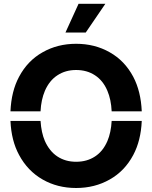

<svg xmlns="http://www.w3.org/2000/svg" viewBox="-20 -964 789 994"><path d="M34.2 -387.7Q38.6 -491.7 78.6 -566.4Q123 -649.9 200.7 -693.4Q277.8 -737.3 374 -737.3Q470.7 -737.3 547.9 -693.4Q625.5 -649.9 669.9 -566.4Q709.5 -491.2 713.9 -387.7H558.1Q555.2 -448.7 536.1 -493.7Q513.7 -546.9 471.7 -574.2Q430.2 -601.6 374 -601.6Q318.8 -601.6 277.3 -574.2Q235.8 -547.4 212.4 -493.7Q192.9 -447.8 189.9 -387.7ZM34.2 -337.9H189.9Q193.8 -277.3 212.4 -233.9Q236.3 -180.7 277.3 -153.8Q318.8 -126.5 374 -126.5Q430.2 -126.5 471.7 -153.8Q513.2 -180.7 536.1 -233.9Q554.7 -277.8 558.1 -337.9H713.9Q709.5 -235.8 669.9 -161.6Q625.5 -78.1 547.9 -34.7Q470.7 9.3 374 9.3Q277.3 9.3 200.7 -34.7Q123 -79.1 78.6 -162.1Q38.6 -235.8 34.2 -337.9ZM318.8 -795.4 386.7 -944.3H525.4L423.8 -795.4Z"/></svg>

Font: Inter Tight Stencil
Style: Bold
Weight: 700
Designer: Rasmus Andersson
Foundry: rsms
Version: Version 3.004;Glyphs 3.1.2 (3151)